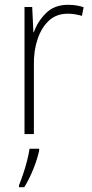

<svg xmlns="http://www.w3.org/2000/svg" viewBox="-20 -558 382 799"><path d="M263 -538Q299 -538 328 -528L321 -492Q307 -496 292.5 -498.5Q278 -501 262 -501Q215 -501 184 -472.5Q153 -444 136.5 -395.5Q120 -347 121 -288V0H82V-529H114L119 -424H121Q136 -468 171 -503Q206 -538 263 -538ZM143 69Q135 105 118.5 146Q102 187 81 221H59V213Q66 196 75.5 168.5Q85 141 92.5 111.5Q100 82 103 61H143Z"/></svg>

Font: Noto Sans Lao Looped SemiCondensed ExtraLight
Style: Regular
Weight: 200
Width: 4
Designer: Mark Frömberg, Ben Mitchell
Foundry: The Fontpad Ltd
Version: Version 1.002; ttfautohint (v1.8.4.7-5d5b)